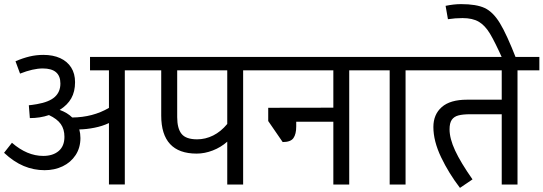

<svg xmlns="http://www.w3.org/2000/svg" viewBox="-24 -891 2624 927"><path d="M683.6 -551.3H578.6V-0.5H502V-296.9Q470.2 -281.7 431.6 -274.2Q393.1 -266.6 358.9 -266.1Q364.3 -246.1 364.3 -224.6Q364.3 -177.7 341.1 -142.3Q317.9 -106.9 278.6 -88.1Q239.3 -69.3 191.4 -69.3Q138.7 -69.3 90.3 -89.6Q42 -109.9 -4.4 -153.3L33.7 -201.7Q106.9 -138.2 184.6 -138.2Q231.4 -138.2 259.3 -161.9Q287.1 -185.5 287.1 -230.5Q287.1 -267.1 269.5 -292Q252 -316.9 212.4 -335.4Q169.9 -320.8 120.1 -320.8L115.2 -382.8Q128.9 -383.8 154.3 -388.2Q213.4 -398.4 240.5 -422.9Q267.6 -447.3 267.6 -487.8Q267.6 -560.5 182.6 -560.5Q135.7 -560.5 72.8 -535.6L50.8 -595.2Q85.9 -610.4 118.4 -618.2Q150.9 -626 185.5 -626Q231.9 -626 266.4 -610.4Q300.8 -594.7 319.6 -565.2Q338.4 -535.6 338.4 -494.1Q338.4 -448.7 320.1 -416.3Q301.8 -383.8 264.2 -360.4Q301.8 -346.7 324.7 -323.7Q424.3 -324.7 502 -370.1V-551.3H410.6V-616.2H683.6Z M1254.9 -551.3H1149.9V0H1073.2V-207Q1042.5 -179.7 1003.4 -164.6Q964.4 -149.4 925.3 -149.4Q839.8 -149.4 797.1 -195.6Q754.4 -241.7 754.4 -333V-551.3H668.9V-616.2H1254.9ZM1073.2 -551.3H831.5V-325.7Q831.5 -270.5 852.8 -244.4Q874 -218.3 927.7 -218.3Q967.8 -218.3 1005.1 -236.8Q1042.5 -255.4 1073.2 -292.5Z M1767.1 -551.3H1662.1V0H1585.4V-303.2H1406.2V-279.8Q1406.2 -243.7 1392.8 -224.4Q1379.4 -205.1 1340.8 -205.1L1271 -306.6V-370.6L1585.4 -371.1V-551.3H1240.2V-616.2H1767.1Z M2039.1 -551.3H1934.1V0H1857.4V-551.3H1752.4V-616.2H2039.1Z M2580.1 -551.3H2474.6V0H2398.4V-339.4H2247.1Q2210.4 -339.4 2189.2 -333.7Q2168 -328.1 2157.2 -312.5Q2146.5 -296.9 2146.5 -266.6Q2146.5 -222.2 2173.3 -164.3Q2200.2 -106.4 2257.3 -24.9L2196.8 16.1Q2143.1 -53.7 2105.7 -131.8Q2068.4 -210 2068.4 -277.8Q2068.4 -338.4 2108.9 -374Q2149.4 -409.7 2231 -409.7H2398.4V-551.3H2024.4V-616.2H2580.1Z M2403.8 -603.5Q2365.7 -688.5 2341.8 -728.3Q2317.9 -768.1 2287.8 -785.9Q2257.8 -803.7 2209 -803.7Q2174.3 -803.7 2138.7 -798.3L2127.4 -862.8Q2167 -871.1 2202.1 -871.1Q2275.9 -871.1 2316.2 -852.3Q2356.4 -833.5 2389.4 -779.5Q2422.4 -725.6 2469.2 -605.5L2412.6 -583Z"/></svg>

Font: Varta
Style: Regular
Weight: 400
Designer: Joana Correia, Viktoriya Grabowska, Eben Sorkin
Foundry: Sorkin Type
Version: Version 1.002; ttfautohint (v1.3) -l 8 -r 24 -G 200 -x 12 -H